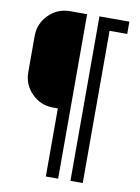

<svg xmlns="http://www.w3.org/2000/svg" viewBox="-89 -760 674 922"><g transform="rotate(10 248.0 -299.0)"><path d="M177 -700H260V102H200V-230H177Q116 -230 73 -273Q30 -316 30 -377V-553Q30 -614 73 -657Q116 -700 177 -700ZM320 -700H466V-640H380V102H320Z"/></g></svg>

Font: Promplate
Style: Bold
Weight: 400
Designer: Evgeny Tarasenko
Foundry: Evgeny Tarasenko
Version: Version 1.000